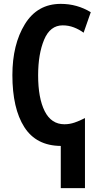

<svg xmlns="http://www.w3.org/2000/svg" viewBox="-20 -744 514 992"><path d="M44 -356Q44 -184 105.5 -87.5Q167 9 294 10V228H419V-134Q392 -120 366 -111Q340 -102 313 -102Q245 -102 211 -169.5Q177 -237 177 -355Q177 -465 208 -539Q239 -613 304 -613Q334 -613 361.5 -602.5Q389 -592 412 -575L449 -681Q378 -724 294 -724Q173 -724 108.5 -619Q44 -514 44 -356Z"/></svg>

Font: Noto Sans UI Condensed
Style: Bold
Weight: 700
Width: 3
Designer: Monotype Design Team
Foundry: Monotype Imaging Inc.
Version: 1.001